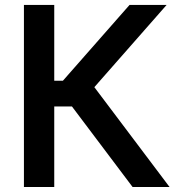

<svg xmlns="http://www.w3.org/2000/svg" viewBox="-20 -747 717 767"><path d="M509.6 0H657.3L356.9 -398.8L645.6 -727.3H497.5L231.2 -424.4H196.7V-727.3H75.6V0H196.7V-321.7H267.4Z"/></svg>

Font: Magic Ui Pro Semi Bold
Style: Regular
Weight: 600
Designer: Stefan Endress, Andreas Faust
Version: Version 1.000;FEAKit 1.0